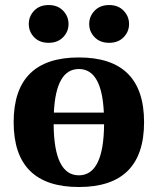

<svg xmlns="http://www.w3.org/2000/svg" viewBox="-20 -730 625 762"><path d="M193.8 -283.2H392.1Q384.3 -456.1 293 -456.1Q201.7 -456.1 193.8 -283.2ZM192.9 -236.8Q194.3 -34.2 293 -34.2Q391.6 -34.2 393.1 -236.8ZM34.2 -245.1Q34.2 -502 293 -502Q551.8 -502 551.8 -245.1Q551.8 12.2 293 12.2Q34.2 12.2 34.2 -245.1ZM115.5 -582.3Q94.2 -604.5 94.2 -634.8Q94.2 -665 115.5 -687.5Q136.7 -710 172.9 -710Q209 -710 230.5 -687.5Q252 -665 252 -634.8Q252 -604.5 230.5 -582.3Q209 -560.1 172.9 -560.1Q136.7 -560.1 115.5 -582.3ZM355.5 -582.3Q334 -604.5 334 -634.8Q334 -665 355.5 -687.5Q377 -710 413.1 -710Q449.2 -710 470.7 -687.5Q492.2 -665 492.2 -634.8Q492.2 -604.5 470.7 -582.3Q449.2 -560.1 413.1 -560.1Q377 -560.1 355.5 -582.3Z"/></svg>

Font: Linguistics Pro
Style: Bold
Weight: 700
Designer: Stefan Peev, Context Ltd
Foundry: Stefan Peev, Context Ltd
Version: Version 001.000